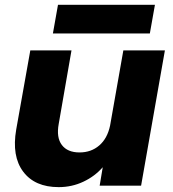

<svg xmlns="http://www.w3.org/2000/svg" viewBox="-20 -766 714 792"><path d="M660.2 -558.1 562 0H391.1L403.8 -76.2Q371.1 -38.6 323.7 -16.4Q276.4 5.9 222.2 5.9Q123.5 5.9 75.7 -57.9Q27.8 -121.6 46.9 -231.9L105 -558.1H274.9L222.2 -254.9Q211.9 -198.7 235.1 -168Q258.3 -137.2 308.1 -137.2Q356 -137.2 389.4 -166Q422.9 -194.8 434.1 -248L488.8 -558.1ZM198.2 -627.9 219.2 -746.1H619.1L598.1 -627.9Z"/></svg>

Font: SVN-Poppins
Style: Bold Italic
Weight: 700
Italic angle: -10°
Designer: Ninad Kale (Devanagari), Jonny Pinhorn (Latin)
Foundry: Indian Type Foundry
Version: Version 3.002 2017